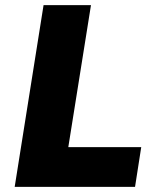

<svg xmlns="http://www.w3.org/2000/svg" viewBox="-20 -725 627 745"><path d="M37 0 149 -705H333L245 -154H528L504 0Z"/></svg>

Font: Nunito Sans 7pt SemiCondensed Black
Style: Italic
Weight: 900
Width: 4
Italic angle: -9°
Designer: Vernon Adams
Foundry: Vernon Adams
Version: Version 3.101;gftools[0.9.27]